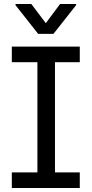

<svg xmlns="http://www.w3.org/2000/svg" viewBox="-20 -940 459 960"><path d="M39.1 -707H378.9V-628.9H254.9V-78.1H378.9V0H39.1V-78.1H167V-628.9H39.1ZM209 -824.2 280.3 -919.9H360.4V-914.1L247.1 -770.5H170.9L57.6 -914.1V-919.9H136.7Z"/></svg>

Font: Pretendard GOV
Style: Regular
Weight: 400
Designer: Base glyphs from Inter by Rasmus Andersson; Hangeul glyphs from Noto Sans CJK(Source Han Sans) by Jang Soo-young and Kan
Foundry: Kil Hyung-jin
Version: Version 1.309